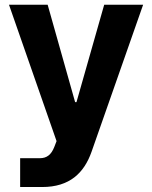

<svg xmlns="http://www.w3.org/2000/svg" viewBox="-20 -565 626 790"><path d="M153.8 204.5C266.3 204.5 326 147 356.9 58.9L568.9 -545.5H408.7L294.7 -144.9H289.1L176.1 -545.5H17L212.7 15.6L203.8 38.7C190.7 73.2 171.2 85.6 144.9 85.9H62.9V204.5Z"/></svg>

Font: GiG Sans
Style: Bold
Weight: 700
Designer: Andreas Faust
Version: Version 1.100;FEAKit 1.0